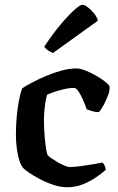

<svg xmlns="http://www.w3.org/2000/svg" viewBox="-20 -788 497 808"><path d="M262 0Q235 0 205 -10Q175 -20 147.5 -34.5Q120 -49 100.5 -62.5Q81 -76 76 -83Q62 -101 54.5 -140Q47 -179 47 -222Q47 -262 50.5 -299Q54 -336 60 -366.5Q66 -397 73 -416Q86 -425 112 -439Q138 -453 170.5 -467Q203 -481 237 -490.5Q271 -500 301 -500Q317 -500 339 -491.5Q361 -483 383 -470.5Q405 -458 421 -445.5Q437 -433 441 -425Q443 -409 435 -387.5Q427 -366 416.5 -346.5Q406 -327 396 -316Q382 -316 368.5 -320Q355 -324 345 -328Q339 -345 330 -366Q321 -387 311 -402.5Q301 -418 292 -418Q271 -418 248 -412.5Q225 -407 206.5 -400.5Q188 -394 178 -389Q175 -380 172 -362.5Q169 -345 167 -324.5Q165 -304 165 -285Q165 -254 167.5 -220.5Q170 -187 173.5 -163.5Q177 -140 181 -135Q183 -131 194 -123.5Q205 -116 220 -107Q235 -98 250 -91.5Q265 -85 274 -85Q291 -85 320.5 -89Q350 -93 376 -97.5Q402 -102 411 -104Q415 -101 419.5 -93Q424 -85 425 -73Q409 -59 384.5 -42Q360 -25 329 -12.5Q298 0 262 0ZM203 -565Q192 -569 181.5 -576.5Q171 -584 166 -591Q200 -643 233 -682.5Q266 -722 291.5 -745Q317 -768 327 -768Q336 -768 349.5 -757.5Q363 -747 375.5 -732Q388 -717 392 -701Z"/></svg>

Font: Texturina 12pt SemiBold
Style: Regular
Weight: 600
Designer: Guillermo Torres Carreño
Foundry: Omnibus-Type
Version: Version 1.002